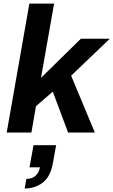

<svg xmlns="http://www.w3.org/2000/svg" viewBox="-20 -744 636 1078"><path d="M17.7 0 144.9 -723.7H283.7L210.3 -307.2L434.1 -526.4H596.4L379.4 -319L512.4 0H362.1L276.4 -229.5L181.9 -147.7L156.4 0ZM118.6 314.3 128 260.3Q161.8 260.3 180.7 241.7Q199.6 223 204.2 195.6H145.7L168.2 71.4H295.1L277.5 169.3Q263.8 247.8 220.3 281.1Q176.8 314.3 118.6 314.3Z"/></svg>

Font: Archivo Variable SemiBold
Style: Italic
Weight: 600
Italic angle: -10°
Designer: Hector Gatti
Foundry: Omnibus-Type
Version: Version 2.001